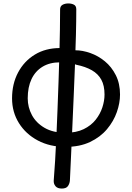

<svg xmlns="http://www.w3.org/2000/svg" viewBox="-20 -823 767 1115"><path d="M361 30Q270 30 200 -7Q130 -44 90 -108Q50 -172 50 -252Q50 -336 85 -402Q120 -468 182.5 -506Q245 -544 329 -544Q357 -544 379.5 -541Q402 -538 418 -531Q459 -531 504.5 -515Q550 -499 589 -467Q628 -435 652.5 -386.5Q677 -338 677 -274Q677 -225 658.5 -172Q640 -119 601.5 -73Q563 -27 503 1.5Q443 30 361 30ZM361 -52Q423 -52 466 -73Q509 -94 535.5 -127.5Q562 -161 574.5 -199.5Q587 -238 587 -274Q587 -326 568.5 -360Q550 -394 513.5 -415Q477 -436 423 -447Q418 -448 412.5 -452Q407 -456 405 -460Q399 -460 386 -460Q373 -460 357.5 -460.5Q342 -461 328 -461Q269 -461 227 -435.5Q185 -410 163 -363.5Q141 -317 141 -252Q141 -200 165.5 -154.5Q190 -109 239 -80.5Q288 -52 361 -52ZM339 272Q314 272 302.5 258.5Q291 245 292 226Q296 177 300 111.5Q304 46 307.5 -30Q311 -106 314 -187.5Q317 -269 320 -350.5Q323 -432 325 -508.5Q327 -585 328 -651.5Q329 -718 329 -768Q329 -787 343 -795Q357 -803 377 -803Q395 -803 409 -796Q423 -789 423 -769Q423 -703 421 -621Q419 -539 415.5 -448.5Q412 -358 408 -265Q404 -172 400 -83Q396 6 392.5 84.5Q389 163 386 224Q385 242 375 257Q365 272 339 272Z"/></svg>

Font: Playpen Sans
Style: Regular
Weight: 400
Designer: Laura Meseguer, Veronika Burian, José Scaglione, Kostas Bartsokas, Vera Evstafieva, Tom Grace, Yorlmar Campos
Foundry: TypeTogether
Version: Version 2.000